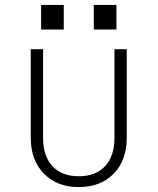

<svg xmlns="http://www.w3.org/2000/svg" viewBox="-20 -750 640 780"><path d="M300 10Q212 10 158.5 -44.5Q105 -99 105 -190V-550H155V-190Q155 -116 193 -75Q231 -34 300 -34Q369 -34 407 -75Q445 -116 445 -190V-550H495V-190Q495 -99 442 -44.5Q389 10 300 10ZM147 -730H239V-630H147ZM361 -730H453V-630H361Z"/></svg>

Font: Tiny Thin
Style: Regular
Weight: 100
Monospace: yes
Designer: Philipp Nurullin, Konstantin Bulenkov
Foundry: JetBrains
Version: Version 2.251; ttfautohint (v1.8.4.7-5d5b)